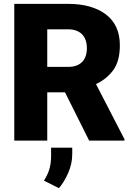

<svg xmlns="http://www.w3.org/2000/svg" viewBox="-20 -731 692 998"><path d="M627 0V-7.3L479 -293.9C516.6 -311.5 546.4 -335.9 569.3 -367.2C591.8 -398.4 603 -441.4 603 -496.1C603 -565.9 578.6 -619.6 530.3 -656.2C481.4 -692.9 416 -710.9 334 -710.9H54.2V0H225.6V-251H317.9L443.4 0ZM334 -578.6C397.9 -578.6 431.6 -541.5 431.6 -480.5C431.6 -419.9 398.9 -383.3 334 -383.3H225.6V-578.6ZM245.6 36.6V79.6C245.6 138.7 230 173.3 208.5 208L286.1 247.1C304.2 226.6 320.3 200.2 334.5 168C348.6 135.3 355.5 103 355.5 70.3V36.6Z"/></svg>

Font: Vazirmatn Black
Style: Regular
Weight: 900
Designer: Saber Rastikerdar
Foundry: Saber Rastikerdar
Version: Version 33.003